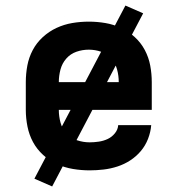

<svg xmlns="http://www.w3.org/2000/svg" viewBox="-20 -606 640 692"><path d="M303 8Q273 8 243 3Q213 -2 185.5 -14.5Q158 -27 135.5 -47.5Q113 -68 99 -94Q85 -120 79 -150Q73 -180 73 -210V-310Q73 -340 78.5 -369.5Q84 -399 98 -425.5Q112 -452 134.5 -472.5Q157 -493 184 -505.5Q211 -518 240.5 -523Q270 -528 300 -528Q330 -528 359.5 -523Q389 -518 416 -505.5Q443 -493 465.5 -472.5Q488 -452 502 -425.5Q516 -399 521.5 -369.5Q527 -340 527 -310V-210H192Q192 -187 198 -164.5Q204 -142 219.5 -125Q235 -108 257.5 -100.5Q280 -93 303 -93Q319 -93 336 -95.5Q353 -98 368 -105Q383 -112 394 -125.5Q405 -139 406 -155H525Q523 -130 513.5 -105.5Q504 -81 487.5 -61.5Q471 -42 449.5 -28Q428 -14 403.5 -6Q379 2 353.5 5Q328 8 303 8ZM192 -310H408Q408 -333 402 -355.5Q396 -378 381 -395Q366 -412 344.5 -419.5Q323 -427 300 -427Q277 -427 255.5 -419.5Q234 -412 219 -395Q204 -378 198 -355.5Q192 -333 192 -310ZM168 66 104 38 432 -586 496 -558Z"/></svg>

Font: Iosevka Custom Extended
Style: Bold
Weight: 700
Width: 7
Monospace: yes
Designer: Belleve Invis
Foundry: Belleve Invis
Version: Version 11.2.4; ttfautohint (v1.8.4)